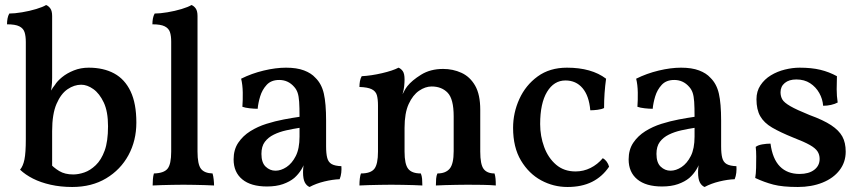

<svg xmlns="http://www.w3.org/2000/svg" viewBox="-20 -737 3432 766"><path d="M175 -89Q194 -68 216.5 -54.5Q239 -41 272 -41Q293 -41 316.5 -49Q340 -57 362 -78Q384 -99 397.5 -136Q411 -173 411 -233Q411 -292 394 -328Q377 -364 352.5 -381.5Q328 -399 304 -399Q276 -399 249.5 -381Q223 -363 205.5 -322.5Q188 -282 188 -214V-58ZM268 9Q222 9 182 0Q142 -9 111.5 -24.5Q81 -40 60 -60Q72 -74 77.5 -100.5Q83 -127 83 -182V-569Q83 -593 78 -608.5Q73 -624 57 -632Q41 -640 8 -640Q8 -652 10 -663Q12 -674 17 -683Q38 -683 68 -688Q98 -693 124.5 -701Q151 -709 164 -717Q174 -713 181 -703Q188 -693 188 -673V-426Q188 -405 186 -391.5Q184 -378 182 -365L176 -281L156 -319Q170 -353 181 -371.5Q192 -390 199 -398Q208 -413 227.5 -429Q247 -445 274.5 -456Q302 -467 334 -467Q393 -467 435.5 -444Q478 -421 501 -372.5Q524 -324 524 -248Q524 -176 492.5 -118Q461 -60 403.5 -25.5Q346 9 268 9Z M589 3Q589 -9 590 -22Q591 -35 594 -45Q634 -46 648.5 -64Q663 -82 663 -132V-571Q663 -594 658 -609Q653 -624 637 -632Q621 -640 588 -640Q588 -652 590 -663Q592 -674 597 -683Q618 -683 648 -688Q678 -693 704.5 -701Q731 -709 744 -717Q754 -713 761 -703Q768 -693 768 -673V-132Q768 -82 781.5 -64Q795 -46 828 -45Q831 -35 832.5 -21Q834 -7 834 3Q817 2 797 1.5Q777 1 755 0.5Q733 0 712 0Q691 0 668 0.5Q645 1 625 1.5Q605 2 589 3Z M1215 9Q1203 4 1196 -9.5Q1189 -23 1189 -50Q1189 -60 1190.5 -73.5Q1192 -87 1195 -99H1198Q1194 -80 1182.5 -61Q1171 -42 1154 -27Q1136 -12 1109 -2.5Q1082 7 1045 7Q981 7 946.5 -21.5Q912 -50 912 -101Q912 -140 930.5 -167.5Q949 -195 978.5 -213.5Q1008 -232 1043 -243Q1078 -254 1112.5 -260.5Q1147 -267 1175 -271Q1175 -309 1173.5 -331Q1172 -353 1167.5 -366.5Q1163 -380 1154 -390Q1142 -404 1127 -411Q1112 -418 1094 -418Q1062 -418 1044 -398.5Q1026 -379 1018 -352.5Q1010 -326 1008 -303Q994 -303 976 -305Q958 -307 947 -311Q949 -337 948.5 -368Q948 -399 942 -423Q984 -444 1032 -455.5Q1080 -467 1121 -467Q1164 -467 1193 -456Q1222 -445 1238 -427Q1263 -403 1272 -363.5Q1281 -324 1281 -256V-153Q1281 -124 1285.5 -107Q1290 -90 1303 -82.5Q1316 -75 1342 -74Q1343 -62 1341.5 -48Q1340 -34 1335 -22Q1307 -21 1274 -13Q1241 -5 1215 9ZM1079 -56Q1101 -56 1123 -70.5Q1145 -85 1160 -114.5Q1175 -144 1175 -192V-227Q1149 -223 1122 -217Q1095 -211 1072.5 -200Q1050 -189 1036.5 -171Q1023 -153 1023 -123Q1023 -88 1040 -72Q1057 -56 1079 -56Z M1488 -212V-316Q1488 -342 1483.5 -357.5Q1479 -373 1463 -381Q1447 -389 1414 -390Q1414 -402 1416 -413Q1418 -424 1423 -433Q1461 -435 1504 -445Q1547 -455 1570 -467Q1580 -463 1587 -453Q1594 -443 1594 -420ZM1896 -132Q1896 -81 1909.5 -63Q1923 -45 1953 -45Q1956 -35 1957 -24Q1958 -13 1958 3Q1936 1 1906 0.5Q1876 0 1845 0Q1824 0 1800.5 0.5Q1777 1 1756 1.5Q1735 2 1719 3Q1719 -12 1720 -24Q1721 -36 1725 -45Q1758 -45 1774 -64Q1790 -83 1790 -134V-273Q1790 -342 1766 -367Q1742 -392 1702 -392Q1677 -392 1652 -375Q1627 -358 1610.5 -322Q1594 -286 1594 -227V-132Q1594 -82 1608.5 -63.5Q1623 -45 1659 -45Q1663 -35 1664 -23.5Q1665 -12 1665 3Q1651 2 1630 1.5Q1609 1 1586 0.5Q1563 0 1541 0Q1520 0 1496.5 0.5Q1473 1 1451 1.5Q1429 2 1414 3Q1414 -12 1415.5 -24.5Q1417 -37 1420 -45Q1459 -45 1473.5 -63.5Q1488 -82 1488 -132V-316L1594 -420Q1594 -408 1592.5 -393Q1591 -378 1586 -361Q1590 -368 1594 -376Q1598 -384 1605 -393Q1623 -416 1660 -439Q1697 -462 1748 -462Q1787 -462 1821 -446.5Q1855 -431 1875.5 -395.5Q1896 -360 1896 -299Z M2410 -72Q2383 -32 2342 -11.5Q2301 9 2244 9Q2188 9 2139 -17.5Q2090 -44 2058.5 -96.5Q2027 -149 2027 -227Q2027 -287 2052 -342Q2077 -397 2125 -432Q2173 -467 2242 -467Q2291 -467 2330 -456Q2369 -445 2398 -423Q2394 -394 2392 -365.5Q2390 -337 2390 -306Q2380 -301 2364 -299Q2348 -297 2335 -297Q2330 -355 2304 -385.5Q2278 -416 2236 -416Q2190 -416 2162.5 -370.5Q2135 -325 2135 -242Q2135 -194 2151 -150.5Q2167 -107 2198.5 -80Q2230 -53 2276 -53Q2308 -53 2336 -67Q2364 -81 2385 -106Q2394 -101 2400.5 -92Q2407 -83 2410 -72Z M2791 9Q2779 4 2772 -9.5Q2765 -23 2765 -50Q2765 -60 2766.5 -73.5Q2768 -87 2771 -99H2774Q2770 -80 2758.5 -61Q2747 -42 2730 -27Q2712 -12 2685 -2.5Q2658 7 2621 7Q2557 7 2522.5 -21.5Q2488 -50 2488 -101Q2488 -140 2506.5 -167.5Q2525 -195 2554.5 -213.5Q2584 -232 2619 -243Q2654 -254 2688.5 -260.5Q2723 -267 2751 -271Q2751 -309 2749.5 -331Q2748 -353 2743.5 -366.5Q2739 -380 2730 -390Q2718 -404 2703 -411Q2688 -418 2670 -418Q2638 -418 2620 -398.5Q2602 -379 2594 -352.5Q2586 -326 2584 -303Q2570 -303 2552 -305Q2534 -307 2523 -311Q2525 -337 2524.5 -368Q2524 -399 2518 -423Q2560 -444 2608 -455.5Q2656 -467 2697 -467Q2740 -467 2769 -456Q2798 -445 2814 -427Q2839 -403 2848 -363.5Q2857 -324 2857 -256V-153Q2857 -124 2861.5 -107Q2866 -90 2879 -82.5Q2892 -75 2918 -74Q2919 -62 2917.5 -48Q2916 -34 2911 -22Q2883 -21 2850 -13Q2817 -5 2791 9ZM2655 -56Q2677 -56 2699 -70.5Q2721 -85 2736 -114.5Q2751 -144 2751 -192V-227Q2725 -223 2698 -217Q2671 -211 2648.5 -200Q2626 -189 2612.5 -171Q2599 -153 2599 -123Q2599 -88 2616 -72Q2633 -56 2655 -56Z M3319 -433Q3318 -408 3318 -381Q3318 -354 3322 -328Q3311 -322 3295.5 -318.5Q3280 -315 3264 -315Q3262 -342 3248.5 -366Q3235 -390 3212 -405Q3189 -420 3157 -420Q3128 -420 3111 -406Q3094 -392 3094 -369Q3094 -353 3101 -340.5Q3108 -328 3133 -313.5Q3158 -299 3210 -278Q3265 -258 3296 -237.5Q3327 -217 3340.5 -192.5Q3354 -168 3354 -132Q3354 -90 3329.5 -58Q3305 -26 3261.5 -8.5Q3218 9 3163 9Q3102 9 3065.5 -0.5Q3029 -10 2993 -27Q2996 -44 2996.5 -67Q2997 -90 2997 -112.5Q2997 -135 2995 -151Q3004 -158 3021 -161Q3038 -164 3054 -164Q3062 -103 3091.5 -73Q3121 -43 3170 -43Q3207 -43 3228.5 -59.5Q3250 -76 3250 -103Q3250 -120 3241.5 -133Q3233 -146 3211 -158.5Q3189 -171 3145 -188Q3093 -209 3060.5 -228Q3028 -247 3013 -273.5Q2998 -300 2998 -341Q2998 -373 3014 -397Q3030 -421 3055.5 -436.5Q3081 -452 3111.5 -459.5Q3142 -467 3170 -467Q3218 -467 3253 -458.5Q3288 -450 3319 -433Z"/></svg>

Font: Vollkorn Medium
Style: Regular
Weight: 500
Designer: Friedrich Althausen
Foundry: Friedrich Althausen
Version: Version 5.000